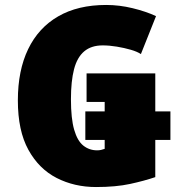

<svg xmlns="http://www.w3.org/2000/svg" viewBox="-20 -744 721 774"><path d="M367 10Q280 10 208.5 -26.5Q137 -63 94.5 -140Q52 -217 52 -339Q52 -460 93.5 -546Q135 -632 214.5 -678Q294 -724 408 -724Q461 -724 514.5 -711Q568 -698 609 -679L548 -526Q533 -536 507 -543.5Q481 -551 451 -556Q421 -561 394 -561Q348 -561 319.5 -537Q291 -513 278.5 -465Q266 -417 266 -344Q266 -266 279 -221Q292 -176 316 -157Q340 -138 371 -138Q380 -138 387 -139.5Q394 -141 402 -144V-180H324V-295H402V-333H329V-448H606V-295H667V-180H606V-30Q562 -15 504.5 -2.5Q447 10 367 10Z"/></svg>

Font: Noto Sans Display Black
Style: Regular
Weight: 900
Designer: Monotype Design Team
Foundry: Monotype Imaging Inc.
Version: Version 2.003